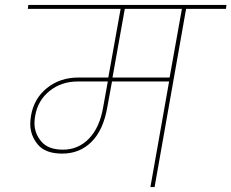

<svg xmlns="http://www.w3.org/2000/svg" viewBox="-20 -760 940 780"><path d="M898 -724H736L608 0H591L667 -429H435L416 -325Q400 -232 352 -184Q304 -136 233 -136Q164 -136 133.5 -173Q103 -210 103 -256Q103 -272 106 -290Q118 -360 171 -402.5Q224 -445 298 -445H420L470 -724H93L95 -740H900ZM719 -724H487L437 -445H669ZM418 -429H296Q230 -429 182 -391Q134 -353 123 -290Q120 -274 120 -260Q120 -218 148 -185Q176 -152 236 -152Q298 -152 341.5 -197Q385 -242 399 -324Z"/></svg>

Font: Fz Poppins Thin
Style: Italic
Weight: 100
Italic angle: -10°
Designer: Ninad Kale (Devanagari), Jonny Pinhorn (Latin)
Foundry: Indian Type Foundry
Version: Vit hóa bi Vntype.Com & FontZin.Com